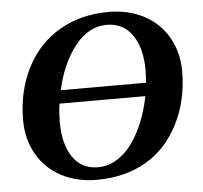

<svg xmlns="http://www.w3.org/2000/svg" viewBox="-50 -714 821 776"><g transform="rotate(-5 361.0 -326.0)"><path d="M312 9.8Q231 9.8 168.2 -23.7Q105.5 -57.1 70.8 -117.9Q36.1 -178.7 36.1 -255.9Q36.1 -374 84 -467.5Q131.8 -561 218.5 -611.6Q305.2 -662.1 418 -662.1Q499 -662.1 561.8 -628.7Q624.5 -595.2 659.2 -534.4Q693.8 -473.6 693.8 -396.5Q693.8 -279.3 644.8 -183.3Q595.7 -87.4 510.5 -38.8Q425.3 9.8 312 9.8ZM320.8 -40.5Q371.1 -40.5 414.3 -73.5Q457.5 -106.4 489.5 -169.4Q521.5 -232.4 536.6 -310.1H188.5Q183.1 -274.4 183.1 -236.8Q183.1 -145 219.2 -92.8Q255.4 -40.5 320.8 -40.5ZM546.9 -411.6Q546.9 -504.4 509.8 -557.6Q472.7 -610.8 406.2 -610.8Q332.5 -610.8 277.6 -541.7Q222.7 -472.7 198.2 -363.8H544.4Z"/></g></svg>

Font: Tinos
Style: Bold Italic
Weight: 700
Italic angle: -16.333°
Designer: Steve Matteson
Foundry: Monotype Imaging Inc.
Version: Version 1.23